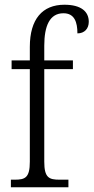

<svg xmlns="http://www.w3.org/2000/svg" viewBox="-20 -791 395 811"><path d="M26 0H269V-32H232C187 -32 167 -40 167 -108V-499H288V-536H167V-598C167 -682 190 -735 248 -735C295 -735 307 -697 307 -650C337 -650 355 -670 355 -699C355 -742 323 -771 252 -771C159 -771 106 -710 106 -593V-536H29V-499H106V-108C106 -40 86 -32 42 -32H26Z"/></svg>

Font: Noto Serif Devanagari Condensed Light
Style: Regular
Weight: 300
Width: 3
Designer: Universal Thirst, Indian Type Foundry and the Monotype Design Team
Foundry: Monotype Imaging Inc.
Version: Version 2.004